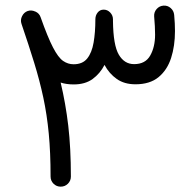

<svg xmlns="http://www.w3.org/2000/svg" viewBox="-20 -641 711 697"><path d="M200.2 36.6Q185.1 36.6 174.3 25.9Q163.6 15.1 163.6 0Q163.6 -87.4 157 -156.2Q150.4 -225.1 137.2 -286.9Q124 -348.6 104.2 -412.8Q84.5 -477.1 58.1 -554.2Q53.2 -568.4 60.1 -582.3Q66.9 -596.2 80.6 -601.1Q94.2 -605.5 107.9 -599.1Q107.9 -599.1 108.4 -599.1Q108.4 -599.1 108.4 -599.1Q122.6 -592.8 127.4 -578.6Q153.3 -505.4 172.4 -468.8Q191.4 -432.1 209 -419.9Q226.6 -407.7 247.1 -407.7Q279.8 -407.7 296.6 -428.7Q313.5 -449.7 319.8 -486.6Q326.2 -523.4 326.2 -570.8Q326.2 -585 334.5 -595.5Q342.8 -606 356.4 -606Q370.1 -606 380.1 -595.5Q390.1 -585 390.1 -570.8Q390.1 -567.4 390.1 -564.9Q391.1 -476.6 411.4 -442.4Q431.6 -408.2 466.8 -408.2Q507.8 -408.2 525.4 -439.5Q543 -470.7 543 -515.1Q543 -543.5 539.6 -581.5Q538.6 -596.7 548.6 -608.2Q558.6 -619.6 573.7 -620.6Q588.4 -621.6 599.6 -611.8Q610.8 -602.1 612.3 -586.9Q613.8 -569.3 614.5 -556.2Q615.2 -543 615.2 -528.3Q615.2 -474.1 601.1 -430.4Q586.9 -386.7 555.4 -360.8Q523.9 -335 471.7 -335Q431.6 -335 404.1 -354.2Q376.5 -373.5 359.4 -405.3Q343.3 -374 316.2 -354.2Q289.1 -334.5 247.6 -334.5Q221.2 -334.5 200.2 -341.3Q218.3 -265.6 227.8 -184.6Q237.3 -103.5 237.3 0Q237.3 15.1 226.6 25.9Q215.8 36.6 200.2 36.6Z"/></svg>

Font: Mikhak-FD Regular
Style: FD-Regular
Weight: 400
Designer: Amin Abedi
Version: Version 3.2